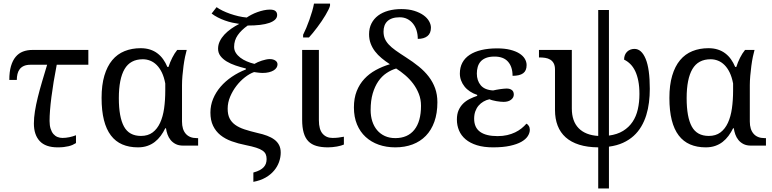

<svg xmlns="http://www.w3.org/2000/svg" viewBox="-20 -816 4327 1076"><path d="M475.1 -453.1H297.9Q278.3 -352.5 268.1 -271.7Q257.8 -190.9 257.8 -138.2Q257.8 -112.8 263.7 -94.5Q269.5 -76.2 279.3 -64.9Q289.1 -53.7 302.2 -48.3Q315.4 -43 330.1 -43Q348.6 -43 368.7 -47.1Q388.7 -51.3 405.8 -58.1V-14.2Q396.5 -8.3 386.5 -3.9Q376.5 0.5 364.3 3.4Q352.1 6.3 337.2 8.1Q322.3 9.8 303.2 9.8Q235.4 9.8 202.6 -25.4Q169.9 -60.5 169.9 -124Q169.9 -155.8 175.8 -192.6Q181.6 -229.5 191.9 -270.8Q202.1 -312 215.6 -357.7Q229 -403.3 244.1 -453.1H150.9Q128.9 -453.1 114 -446.5Q99.1 -439.9 90.3 -428.2Q81.5 -416.5 77.9 -401.1Q74.2 -385.7 74.2 -368.2H32.2Q32.2 -413.6 41.5 -445.3Q50.8 -477.1 67.6 -497.3Q84.5 -517.6 108.4 -526.9Q132.3 -536.1 161.1 -536.1H475.1Z M1006.3 0Q981.4 0 964.4 -8.8Q947.3 -17.6 936 -31.5Q924.8 -45.4 918.7 -62.7Q912.6 -80.1 910.2 -97.2H906.2Q895 -74.2 880.6 -54.7Q866.2 -35.2 847.7 -20.8Q829.1 -6.3 805.7 1.7Q782.2 9.8 752.9 9.8Q703.6 9.8 665.5 -6.6Q627.4 -22.9 601.6 -56.9Q575.7 -90.8 562.5 -143.1Q549.3 -195.3 549.3 -267.1Q549.3 -339.4 564.9 -392.1Q580.6 -444.8 609.1 -479Q637.7 -513.2 678.2 -529.5Q718.8 -545.9 768.1 -545.9Q797.4 -545.9 820.8 -538.3Q844.2 -530.8 862.5 -516.8Q880.9 -502.9 894.5 -483.6Q908.2 -464.4 918 -440.9H924.3Q932.6 -467.3 945.3 -492.4Q958 -517.6 973.1 -536.1H1026.4Q1022 -521.5 1017.1 -497.8Q1012.2 -474.1 1008.5 -446.8Q1004.9 -419.4 1002.4 -391.1Q1000 -362.8 1000 -338.9V-134.8Q1000 -90.3 1021.2 -66.2Q1042.5 -42 1082 -42H1090.3V0ZM770 -54.2Q809.1 -54.2 835.2 -73.7Q861.3 -93.3 877.2 -127.7Q893.1 -162.1 899.7 -208.5Q906.2 -254.9 906.2 -309.1V-348.1Q899.4 -384.3 887 -409.9Q874.5 -435.5 857.9 -451.9Q841.3 -468.3 821.5 -476.1Q801.8 -483.9 780.3 -483.9Q710.4 -483.9 678.2 -429Q646 -374 646 -266.1Q646 -159.7 674.8 -106.9Q703.6 -54.2 770 -54.2Z M1255.9 -207Q1255.9 -174.3 1266.6 -152.8Q1277.3 -131.3 1298.3 -116.2Q1319.3 -101.1 1350.6 -90.8Q1381.8 -80.6 1422.9 -70.8Q1452.6 -64.5 1476.6 -55.4Q1500.5 -46.4 1517.6 -33.7Q1534.7 -21 1543.9 -3.2Q1553.2 14.6 1553.2 39.1Q1553.2 65.4 1543.9 91.6Q1534.7 117.7 1515.9 140.1Q1497.1 162.6 1468.3 179.2Q1439.5 195.8 1399.9 203.1V150.9Q1421.4 145 1435.5 137.5Q1449.7 129.9 1458.3 120.4Q1466.8 110.8 1470.5 99.6Q1474.1 88.4 1474.1 75.2Q1474.1 60.1 1469.2 48.6Q1464.4 37.1 1451.4 28.1Q1438.5 19 1415.8 11.7Q1393.1 4.4 1356.9 -2.9Q1314.5 -11.2 1278.1 -24.4Q1241.7 -37.6 1215.3 -58.8Q1189 -80.1 1174.1 -111.1Q1159.2 -142.1 1159.2 -185.1Q1159.2 -225.6 1174.3 -262.2Q1189.5 -298.8 1216.1 -329.8Q1242.7 -360.8 1279.1 -385.5Q1315.4 -410.2 1357.9 -426.8V-432.1Q1328.1 -439.5 1300 -449Q1272 -458.5 1250.2 -471.7Q1228.5 -484.9 1215.3 -502.4Q1202.1 -520 1202.1 -543Q1202.1 -564.9 1211.7 -584.7Q1221.2 -604.5 1237.5 -622.1Q1253.9 -639.6 1275.4 -654.8Q1296.9 -669.9 1320.8 -682.1Q1302.2 -684.6 1281.5 -689.2Q1260.7 -693.8 1240.2 -701.2Q1219.7 -708.5 1200.7 -718.3Q1181.6 -728 1166 -740.2L1193.8 -775.9Q1208 -765.6 1227.5 -756.1Q1247.1 -746.6 1269.5 -738.8Q1292 -731 1315.9 -725.3Q1339.8 -719.7 1362.8 -717.8Q1374 -725.6 1389.4 -733.6Q1404.8 -741.7 1422.4 -748Q1439.9 -754.4 1458 -758.3Q1476.1 -762.2 1492.2 -762.2Q1514.2 -762.2 1523.7 -754.2Q1533.2 -746.1 1533.2 -731.9Q1533.2 -717.3 1522 -706.3Q1510.7 -695.3 1489.5 -687.7Q1468.3 -680.2 1437.5 -676.5Q1406.7 -672.9 1368.2 -672.9Q1332.5 -647.9 1312.3 -618.9Q1292 -589.8 1292 -553.2Q1292 -535.2 1301.5 -520Q1311 -504.9 1326.7 -492.9Q1342.3 -481 1362.8 -472.2Q1383.3 -463.4 1405.8 -458Q1414.1 -462.9 1425 -467.8Q1436 -472.7 1447.5 -476.3Q1459 -480 1470.5 -482.4Q1481.9 -484.9 1491.2 -484.9Q1510.7 -484.9 1522.9 -476.8Q1535.2 -468.8 1535.2 -455.1Q1535.2 -445.8 1529.8 -437Q1524.4 -428.2 1513.7 -421.6Q1502.9 -415 1487.3 -411.1Q1471.7 -407.2 1451.2 -407.2Q1447.3 -407.2 1440.9 -407.7Q1434.6 -408.2 1427.7 -408.9Q1420.9 -409.7 1414.6 -410.6Q1408.2 -411.6 1403.8 -412.1Q1378.9 -403.3 1352.8 -383.1Q1326.7 -362.8 1305.2 -335Q1283.7 -307.1 1269.8 -274.2Q1255.9 -241.2 1255.9 -207Z M1767.1 -536.1V-142.1Q1767.1 -90.8 1787.8 -66.9Q1808.6 -43 1843.3 -43Q1861.3 -43 1876.5 -44.9Q1891.6 -46.9 1907.2 -49.8V-5.9Q1900.9 -2.9 1890.6 0Q1880.4 2.9 1868.4 5.1Q1856.4 7.3 1843.3 8.5Q1830.1 9.8 1818.4 9.8Q1780.3 9.8 1752.9 1.7Q1725.6 -6.3 1708 -24.4Q1690.4 -42.5 1681.9 -72.3Q1673.3 -102.1 1673.3 -145V-536.1ZM1678.7 -621.1Q1687 -637.2 1696.3 -659.4Q1705.6 -681.6 1714.1 -705.6Q1722.7 -729.5 1729.5 -753.2Q1736.3 -776.9 1739.7 -795.9H1829.6V-784.2Q1827.1 -774.4 1820.3 -760.7Q1813.5 -747.1 1804 -731Q1794.4 -714.8 1782.7 -697.5Q1771 -680.2 1758.5 -663.6Q1746.1 -647 1733.9 -632.1Q1721.7 -617.2 1711.4 -606H1678.7Z M2339.4 -223.1Q2339.4 -259.3 2327.1 -290.3Q2314.9 -321.3 2295.2 -347.4Q2275.4 -373.5 2250.5 -394.8Q2225.6 -416 2200.2 -432.1Q2171.9 -423.8 2145.8 -406.2Q2119.6 -388.7 2100.1 -360.4Q2080.6 -332 2068.8 -292.2Q2057.1 -252.4 2057.1 -199.2Q2057.1 -165 2066.4 -136.2Q2075.7 -107.4 2093.5 -86.4Q2111.3 -65.4 2137 -53.7Q2162.6 -42 2195.3 -42Q2264.6 -42 2302 -88.6Q2339.4 -135.3 2339.4 -223.1ZM2129.4 -639.2Q2129.4 -617.7 2136.2 -600.6Q2143.1 -583.5 2158 -567.1Q2172.9 -550.8 2196.8 -533.7Q2220.7 -516.6 2254.4 -495.1Q2294.4 -469.7 2327.1 -443.1Q2359.9 -416.5 2382.8 -386.5Q2405.8 -356.4 2418.5 -321.3Q2431.2 -286.1 2431.2 -243.2Q2431.2 -181.2 2414.3 -134Q2397.5 -86.9 2366.5 -54.9Q2335.4 -22.9 2292 -6.6Q2248.5 9.8 2195.3 9.8Q2145 9.8 2102.5 -5.1Q2060.1 -20 2029.1 -48.6Q1998 -77.1 1980.7 -118.7Q1963.4 -160.2 1963.4 -213.9Q1963.4 -265.6 1979 -305.2Q1994.6 -344.7 2022 -374Q2049.3 -403.3 2085.9 -423.3Q2122.6 -443.4 2165 -456.1Q2140.1 -472.2 2118.7 -490Q2097.2 -507.8 2081.5 -528.3Q2065.9 -548.8 2057.1 -572.5Q2048.3 -596.2 2048.3 -624Q2048.3 -658.2 2061.8 -684.6Q2075.2 -710.9 2099.1 -728.8Q2123 -746.6 2156.2 -755.9Q2189.5 -765.1 2229 -765.1Q2270.5 -765.1 2301.5 -755.4Q2332.5 -745.6 2353.3 -730.7Q2374 -715.8 2384.5 -697.3Q2395 -678.7 2395 -661.1Q2395 -629.4 2375.5 -613.8Q2356 -598.1 2321.3 -598.1Q2321.3 -623 2314.5 -645.3Q2307.6 -667.5 2294.4 -683.8Q2281.2 -700.2 2262.5 -709.7Q2243.7 -719.2 2220.2 -719.2Q2196.3 -719.2 2179 -713.4Q2161.6 -707.5 2150.6 -696.8Q2139.6 -686 2134.5 -671.4Q2129.4 -656.7 2129.4 -639.2Z M2652.3 -403.8Q2652.3 -364.3 2674.1 -338.1Q2695.8 -312 2743.2 -309.1Q2752 -311 2762.2 -313Q2772.5 -314.9 2782.7 -316.4Q2793 -317.9 2802.5 -318.8Q2812 -319.8 2819.3 -319.8Q2837.4 -319.8 2848.4 -311.5Q2859.4 -303.2 2859.4 -286.1Q2859.4 -269 2844 -257.1Q2828.6 -245.1 2802.2 -245.1Q2794.9 -245.1 2784.4 -246.1Q2773.9 -247.1 2762.7 -249Q2751.5 -251 2741 -253.7Q2730.5 -256.3 2723.1 -259.8Q2705.1 -255.9 2689.5 -246.8Q2673.8 -237.8 2662.1 -224.1Q2650.4 -210.4 2643.8 -192.1Q2637.2 -173.8 2637.2 -150.9Q2637.2 -101.1 2670.7 -77.1Q2704.1 -53.2 2768.6 -53.2Q2797.9 -53.2 2822.3 -58.8Q2846.7 -64.5 2866.9 -74.2Q2887.2 -84 2902.8 -96.7Q2918.5 -109.4 2930.2 -123Q2937 -120.1 2943.1 -110.8Q2949.2 -101.6 2949.2 -88.9Q2949.2 -70.8 2937.7 -53Q2926.3 -35.2 2901.6 -21.2Q2877 -7.3 2837.9 1.2Q2798.8 9.8 2743.2 9.8Q2690.9 9.8 2652.6 -2.2Q2614.3 -14.2 2589.4 -35.2Q2564.5 -56.2 2552.5 -84.7Q2540.5 -113.3 2540.5 -146Q2540.5 -176.3 2550 -198Q2559.6 -219.7 2575.4 -235.4Q2591.3 -251 2611.8 -261.2Q2632.3 -271.5 2654.3 -278.8V-284.2Q2631.8 -291.5 2613.8 -303.5Q2595.7 -315.4 2583.3 -331.1Q2570.8 -346.7 2564 -365.2Q2557.1 -383.8 2557.1 -403.8Q2557.1 -438 2571 -464.4Q2585 -490.7 2611.8 -508.5Q2638.7 -526.4 2677.5 -535.6Q2716.3 -544.9 2766.1 -544.9Q2808.1 -544.9 2839.1 -537.1Q2870.1 -529.3 2890.6 -516.4Q2911.1 -503.4 2921.1 -486.6Q2931.2 -469.7 2931.2 -451.2Q2931.2 -419.4 2911.6 -405.3Q2892.1 -391.1 2852.5 -391.1Q2852.5 -441.4 2827.1 -470.2Q2801.8 -499 2751.5 -499Q2723.1 -499 2703.9 -491.5Q2684.6 -483.9 2673.3 -470.9Q2662.1 -458 2657.2 -440.7Q2652.3 -423.3 2652.3 -403.8Z M3392.6 -56.2Q3439.5 -62.5 3471.9 -82.5Q3504.4 -102.5 3524.9 -133.1Q3545.4 -163.6 3554.4 -203.4Q3563.5 -243.2 3563.5 -289.1Q3563.5 -331.1 3557.1 -362.8Q3550.8 -394.5 3539.6 -418Q3528.3 -441.4 3512.5 -457Q3496.6 -472.7 3477.5 -481.9Q3477.5 -496.6 3482.2 -507.8Q3486.8 -519 3494.9 -526.6Q3502.9 -534.2 3513.4 -538.1Q3523.9 -542 3535.6 -542Q3575.2 -542 3598.4 -486.1Q3621.6 -430.2 3621.6 -317.9Q3621.6 -279.3 3616.9 -241.9Q3612.3 -204.6 3601.8 -170.7Q3591.3 -136.7 3573.7 -106.9Q3556.2 -77.1 3530.8 -54.2Q3505.4 -31.2 3471.2 -15.6Q3437 0 3392.6 5.9V240.2H3332.5V9.8Q3271.5 9.3 3225.8 -5.1Q3180.2 -19.5 3150.1 -46.4Q3120.1 -73.2 3105.2 -111.8Q3090.3 -150.4 3090.3 -199.2V-425.8Q3090.3 -447.8 3083 -461.2Q3075.7 -474.6 3063.5 -481.9Q3051.3 -489.3 3035.6 -491.7Q3020 -494.1 3003.4 -494.1H3000.5V-536.1H3184.6V-208Q3184.6 -136.7 3222.7 -97.7Q3260.7 -58.6 3332.5 -54.2V-759.8H3392.6Z M4188.5 0Q4163.6 0 4146.5 -8.8Q4129.4 -17.6 4118.2 -31.5Q4106.9 -45.4 4100.8 -62.7Q4094.7 -80.1 4092.3 -97.2H4088.4Q4077.1 -74.2 4062.7 -54.7Q4048.3 -35.2 4029.8 -20.8Q4011.2 -6.3 3987.8 1.7Q3964.4 9.8 3935.1 9.8Q3885.7 9.8 3847.7 -6.6Q3809.6 -22.9 3783.7 -56.9Q3757.8 -90.8 3744.6 -143.1Q3731.4 -195.3 3731.4 -267.1Q3731.4 -339.4 3747.1 -392.1Q3762.7 -444.8 3791.3 -479Q3819.8 -513.2 3860.4 -529.5Q3900.9 -545.9 3950.2 -545.9Q3979.5 -545.9 4002.9 -538.3Q4026.4 -530.8 4044.7 -516.8Q4063 -502.9 4076.7 -483.6Q4090.3 -464.4 4100.1 -440.9H4106.4Q4114.7 -467.3 4127.4 -492.4Q4140.1 -517.6 4155.3 -536.1H4208.5Q4204.1 -521.5 4199.2 -497.8Q4194.3 -474.1 4190.7 -446.8Q4187 -419.4 4184.6 -391.1Q4182.1 -362.8 4182.1 -338.9V-134.8Q4182.1 -90.3 4203.4 -66.2Q4224.6 -42 4264.2 -42H4272.5V0ZM3952.1 -54.2Q3991.2 -54.2 4017.3 -73.7Q4043.5 -93.3 4059.3 -127.7Q4075.2 -162.1 4081.8 -208.5Q4088.4 -254.9 4088.4 -309.1V-348.1Q4081.5 -384.3 4069.1 -409.9Q4056.6 -435.5 4040 -451.9Q4023.4 -468.3 4003.7 -476.1Q3983.9 -483.9 3962.4 -483.9Q3892.6 -483.9 3860.4 -429Q3828.1 -374 3828.1 -266.1Q3828.1 -159.7 3856.9 -106.9Q3885.7 -54.2 3952.1 -54.2Z"/></svg>

Font: Droid Serif
Style: Regular
Weight: 400
Designer: Monotype Design team
Foundry: Monotype Imaging Inc.
Version: Version 1.03